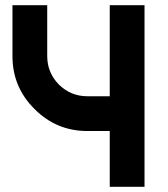

<svg xmlns="http://www.w3.org/2000/svg" viewBox="-20 -720 646 740"><path d="M28 -700V-504Q28 -384 113 -300Q197 -215 317 -215H403V0H537V-700H403V-349H317Q253 -349 207 -394Q162 -440 162 -504V-700Z"/></svg>

Font: Unageo
Style: Bold
Weight: 700
Designer: Richard Sepsi
Foundry: Richard Sepsi
Version: Version 2.000